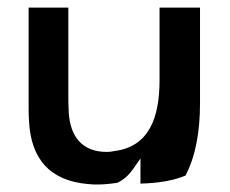

<svg xmlns="http://www.w3.org/2000/svg" viewBox="-20 -483 603 503"><path d="M55 -463V-203C55 -190 55 -178 56 -166C61 -66 111 -10 209 -1C235 2 260 0 287 -4C305 -12 319 -26 330 -42L348 -68V-2C394 -3 435 -10 466 -23C492 -73 504 -136 504 -213V-463H398V-274C398 -175 371 -98 278 -87C274 -86 267 -85 260 -85C195 -85 164 -125 160 -189C159 -206 159 -225 159 -243V-463Z"/></svg>

Font: Bluebird
Style: Li
Weight: 300
Designer: Jasper
Foundry: Cannot Into Space Fonts
Version: Version 0.98